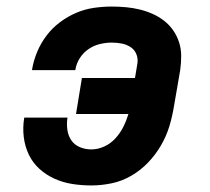

<svg xmlns="http://www.w3.org/2000/svg" viewBox="-20 -558 640 586"><path d="M259 8Q229 8 200.5 3.5Q172 -1 146.5 -12.5Q121 -24 100.5 -42.5Q80 -61 68 -86Q56 -111 52.5 -140Q49 -169 54 -199H186Q183 -181 185.5 -162.5Q188 -144 197.5 -130Q207 -116 223.5 -109Q240 -102 259 -102Q279 -102 298.5 -111Q318 -120 332.5 -136Q347 -152 356.5 -171Q366 -190 372 -210H212L230 -320H392L399 -362Q402 -378 396.5 -392Q391 -406 379 -414Q367 -422 352 -425Q337 -428 321 -428Q303 -428 284.5 -423.5Q266 -419 250 -408Q234 -397 223.5 -380.5Q213 -364 210 -345Q210 -345 210 -344.5Q210 -344 210 -344H78Q78 -345 78 -346Q78 -347 78 -347Q83 -375 94 -401Q105 -427 122.5 -450Q140 -473 163.5 -490.5Q187 -508 213 -519Q239 -530 266.5 -534Q294 -538 321 -538Q343 -538 364.5 -536Q386 -534 406.5 -529Q427 -524 446 -515.5Q465 -507 481 -494.5Q497 -482 508.5 -465.5Q520 -449 526.5 -429Q533 -409 533 -387.5Q533 -366 530 -344L511 -234Q506 -203 497 -173Q488 -143 471.5 -114.5Q455 -86 432 -62Q409 -38 380.5 -21.5Q352 -5 320.5 1.5Q289 8 259 8Z"/></svg>

Font: Iosevka Curly XBdEx
Style: Italic
Weight: 800
Width: 7
Italic angle: -9°
Monospace: yes
Designer: Belleve Invis
Foundry: Belleve Invis
Version: Version 11.1.0; ttfautohint (v1.8.3)